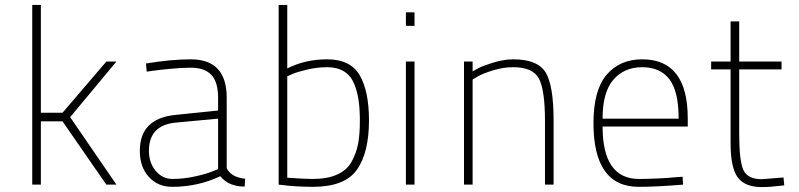

<svg xmlns="http://www.w3.org/2000/svg" viewBox="-20 -750 3246 780"><path d="M146 0H111V-730H146V-292H234L412 -500H453L265 -274L453 0H412L234 -257H146Z M901 -353V-66Q921 -29 976 -24L974 8Q909 8 875 -34Q783 9 680 9Q621 9 584.5 -31.5Q548 -72 548 -137Q548 -268 691 -283L866 -301V-353Q866 -417 838.5 -446Q811 -475 755 -475Q723 -475 678 -471Q633 -467 605 -463L576 -459L573 -492Q675 -509 755 -509Q901 -509 901 -353ZM866 -268 695 -252Q585 -242 585 -137Q585 -89 612.5 -56Q640 -23 681 -23Q725 -23 771 -33Q817 -43 841 -53L866 -63Z M1309 -509Q1404 -509 1441.5 -444Q1479 -379 1479 -261Q1479 -130 1430 -60.5Q1381 9 1251 9Q1221 9 1186 7Q1151 5 1131 2L1112 0V-730H1147V-472Q1220 -509 1309 -509ZM1250 -23Q1310 -23 1350 -41Q1390 -59 1409 -94Q1428 -129 1435 -167Q1442 -205 1442 -259Q1442 -308 1436.5 -344.5Q1431 -381 1417.5 -412.5Q1404 -444 1376.5 -460.5Q1349 -477 1309 -477Q1269 -477 1228.5 -467.5Q1188 -458 1167 -449L1147 -440V-28Q1215 -23 1250 -23Z M1629 0V-500H1664V0ZM1629 -645V-700H1664V-645Z M1900 0H1865V-500H1900V-460Q1909 -465 1924.5 -473.5Q1940 -482 1983.5 -495.5Q2027 -509 2065 -509Q2164 -509 2196.5 -456Q2229 -403 2229 -260V0H2194V-258Q2194 -384 2169.5 -430.5Q2145 -477 2065 -477Q2025 -477 1984 -464.5Q1943 -452 1922 -440L1900 -427Z M2576 -23Q2607 -23 2651.5 -25Q2696 -27 2725 -30L2753 -32L2755 0Q2648 9 2575 9Q2391 9 2391 -250Q2391 -384 2444.5 -446.5Q2498 -509 2589 -509Q2774 -509 2774 -269V-236H2428Q2428 -23 2576 -23ZM2428 -268H2737Q2737 -379 2699.5 -428Q2662 -477 2589 -477Q2516 -477 2472 -426.5Q2428 -376 2428 -268Z M3155 -468H2983V-206Q2983 -97 3000 -59.5Q3017 -22 3075 -22L3163 -29L3166 3Q3110 10 3075 10Q3006 10 2977 -29.5Q2948 -69 2948 -168V-468H2869V-500H2948V-663H2983V-500H3155Z"/></svg>

Font: TitilliumMaps29L
Style: 1 wt
Weight: 100
Designer: Campivisivi
Foundry: Accademia di Belle Arti di Urbino and students of MA course of Visual design
Version: Version 001.001